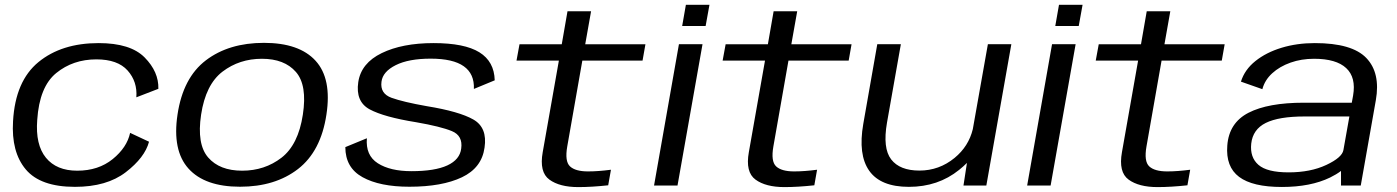

<svg xmlns="http://www.w3.org/2000/svg" viewBox="-20 -775 5834 802"><path d="M293 5.5Q149 5.5 87.8 -67.2Q26.5 -140 34.5 -269Q44 -436.5 140.8 -515.8Q237.5 -595 392 -595Q525 -595 584.2 -535Q643.5 -475 641.5 -404L549.5 -368.5Q554.5 -434 513 -480.5Q471.5 -527 382.5 -527Q285 -527 214.8 -469.8Q144.5 -412.5 135.5 -274Q127.5 -170.5 171.8 -116.2Q216 -62 302.5 -62Q391 -62 450.8 -110.5Q510.5 -159 523.5 -220L602.5 -183Q585 -117 505.5 -55.8Q426 5.5 293 5.5Z M982.5 5Q835.5 5 767.2 -71Q699 -147 721.5 -296.5Q744.5 -450.5 840.2 -523.2Q936 -596 1082.5 -596Q1230 -596 1298.2 -521.2Q1366.5 -446.5 1343.5 -296.5Q1320.5 -143 1224.8 -69Q1129 5 982.5 5ZM991.5 -62Q1085.5 -62 1155.8 -116.2Q1226 -170.5 1245 -296Q1264 -419.5 1216 -474.5Q1168 -529.5 1074 -529.5Q980 -529.5 909.5 -475.8Q839 -422 820 -296Q801.5 -172.5 849.5 -117.2Q897.5 -62 991.5 -62Z M1690 5Q1566.5 5 1494.5 -34.8Q1422.5 -74.5 1422.5 -160.5L1512.5 -197.5Q1506.5 -126 1558.2 -93Q1610 -60 1698.5 -60Q1796.5 -60 1848.8 -84.2Q1901 -108.5 1906.5 -154.5Q1914 -208 1867.8 -227.2Q1821.5 -246.5 1718 -264.5Q1584 -286 1524.2 -318.2Q1464.5 -350.5 1476.5 -432Q1488.5 -511.5 1574.5 -553.2Q1660.5 -595 1791 -595Q1920.5 -595 1982.5 -556.5Q2044.5 -518 2046.5 -439.5L1959.5 -403.5Q1962 -466.5 1917.2 -498.2Q1872.5 -530 1779 -530Q1687 -530 1632.8 -502.8Q1578.5 -475.5 1573.5 -433.5Q1567 -384 1615.5 -366.5Q1664 -349 1763 -331.5Q1898 -309.5 1957.2 -275.8Q2016.5 -242 2004 -158.5Q1992.5 -74 1909.5 -34.5Q1826.5 5 1690 5Z M2396 6.5Q2317.5 6.5 2274.8 -24.8Q2232 -56 2247 -139.5L2314.5 -522H2137.5L2150 -590H2326.5L2350.5 -728H2449L2424.5 -590H2676L2664 -522H2412.5L2349.5 -163.5Q2338.5 -101 2361 -80Q2383.5 -59 2436 -59Q2479 -59 2532 -66L2520.5 -1Q2451.5 6.5 2396 6.5Z M2712 0 2816 -590.5H2914.5L2810 0ZM2845 -755H2943.5L2927.5 -666.5H2829.5Z M3257 6.5Q3178.5 6.5 3135.8 -24.8Q3093 -56 3108 -139.5L3175.5 -522H2998.5L3011 -590H3187.5L3211.5 -728H3310L3285.5 -590H3537L3525 -522H3273.5L3210.5 -163.5Q3199.5 -101 3222 -80Q3244.5 -59 3297 -59Q3340 -59 3393 -66L3381.5 -1Q3312.5 6.5 3257 6.5Z M4004.5 0 4019 -94.5Q4004.5 -80 3986.5 -65.5Q3898.5 5.5 3776.5 5.5Q3658.5 5.5 3611 -61.5Q3563.5 -128.5 3586 -257.5L3644.5 -590.5H3743L3685 -262.5Q3666.5 -156 3702.5 -109.2Q3738.5 -62.5 3820.5 -62.5Q3903 -62.5 3967.5 -115.5Q4026 -163.5 4043.5 -235.5L4106.5 -590.5H4204.5L4100 0Z M4270.5 0 4374.5 -590.5H4473L4368.5 0ZM4403.5 -755H4502L4486 -666.5H4388Z M4815.5 6.5Q4737 6.5 4694.2 -24.8Q4651.5 -56 4666.5 -139.5L4734 -522H4557L4569.5 -590H4746L4770 -728H4868.5L4844 -590H5095.5L5083.5 -522H4832L4769 -163.5Q4758 -101 4780.5 -80Q4803 -59 4855.5 -59Q4898.5 -59 4951.5 -66L4940 -1Q4871 6.5 4815.5 6.5Z M5581.5 0V-61Q5562.5 -46.5 5536 -33.5Q5454.5 6 5334.5 6Q5212 6 5155.8 -36.2Q5099.5 -78.5 5106.5 -167Q5113.5 -262 5195.2 -304Q5277 -346 5426.5 -346H5626.5L5632 -376Q5645 -451.5 5603.2 -490.5Q5561.5 -529.5 5469 -529.5Q5416 -529.5 5370.8 -513.5Q5325.5 -497.5 5294.2 -469Q5263 -440.5 5253 -402.5L5163.5 -434Q5179 -484 5224 -520Q5269 -556 5333.2 -575.5Q5397.5 -595 5472 -595Q5627.5 -595 5687.2 -532.8Q5747 -470.5 5727 -356.5L5664 0ZM5591.5 -148 5616.5 -288.5H5429.5Q5321.5 -288.5 5267.2 -261.5Q5213 -234.5 5206.5 -175Q5200.5 -118 5236.5 -86.5Q5272.5 -55 5362.5 -55Q5454 -55 5520 -86Q5586 -117 5591.5 -148Z"/></svg>

Font: Anybody ExtraExpanded Regular
Style: Italic
Weight: 400
Width: 8
Italic angle: -10°
Designer: Tyler Finck
Foundry: Etcetera Type Company
Version: Version 1.010; ttfautohint (v1.8.3) -l 8 -r 50 -G 200 -x 14 